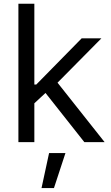

<svg xmlns="http://www.w3.org/2000/svg" viewBox="-20 -747 584 1009"><path d="M529.8 0H423.3L219.1 -258.5L160.5 -204.2V0H76.7V-727.3H160.5V-302.6H170.5L409.1 -545.5H512.8L282.3 -312.5ZM263.5 241.5H198.2L237.9 57.5H323.9Z"/></svg>

Font: Linik Sans
Style: Regular
Weight: 400
Designer: Rasmus Andersson (font), Marc Monis (original base), Kil Hyung-jin (Pretendard portions), Cristiano Sobral (main changes
Foundry: rsms
Version: Version 3.018;May 31, 2022;FontCreator 14.0.0.2814 64-bit; t